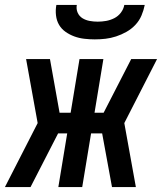

<svg xmlns="http://www.w3.org/2000/svg" viewBox="-42 -760 662 780"><path d="M82 0H-22L111 -260L64 -520H161L200 -302H245L281 -520H378L342 -302H379L491 -520H596L463 -260L510 0H413L373 -218H328L292 0H195L231 -218H194ZM343 -600Q322 -600 300.5 -602.5Q279 -605 260 -612Q241 -619 224.5 -630.5Q208 -642 198 -659Q188 -676 185.5 -697.5Q183 -719 187 -740H270Q267 -723 273.5 -708.5Q280 -694 293 -686Q306 -678 322 -675Q338 -672 355 -672Q372 -672 389 -675Q406 -678 422 -686Q438 -694 449 -708.5Q460 -723 463 -740H546Q542 -719 533 -697.5Q524 -676 508 -659Q492 -642 471.5 -630.5Q451 -619 429.5 -612Q408 -605 386.5 -602.5Q365 -600 343 -600Z"/></svg>

Font: Iosevka SS04 Medium Extended
Style: Italic
Weight: 500
Width: 7
Italic angle: -9°
Monospace: yes
Designer: Belleve Invis
Foundry: Belleve Invis
Version: Version 19.0.0; ttfautohint (v1.8.4)